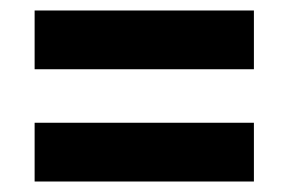

<svg xmlns="http://www.w3.org/2000/svg" viewBox="-20 -445 551 366"><path d="M46 -313V-425H464V-313ZM46 -99V-211H464V-99Z"/></svg>

Font: Archivo ExtraCondensed ExtraBold
Style: Regular
Weight: 800
Width: 2
Designer: Hector Gatti
Foundry: Omnibus-Type
Version: Version 2.001